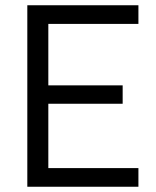

<svg xmlns="http://www.w3.org/2000/svg" viewBox="-20 -711 593 731"><path d="M84 0V-691H507V-620H164V-386H447V-316H164V-71H507V0Z"/></svg>

Font: Cairo
Style: Regular
Weight: 400
Designer: Mohamed Gaber, Accademia di Belle Arti di Urbino
Foundry: Kief Type Foundry, Accademia di Belle Arti di Urbino
Version: Version 3.120